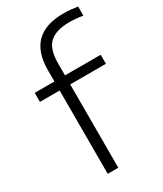

<svg xmlns="http://www.w3.org/2000/svg" viewBox="-203 -896 830 975"><g transform="rotate(-30 211.5 -409.0)"><path d="M128.5 0V-488.5H13V-541.5H128.5V-607.5Q128.5 -818 340.5 -818Q361.5 -818 382.2 -816Q403 -814 423 -811V-757.5Q381.5 -764.5 344.5 -764.5Q266 -764.5 228.2 -730Q190.5 -695.5 190.5 -612V-541.5H400V-488.5H190.5V0Z"/></g></svg>

Font: Encode Sans Expanded Expanded Light
Style: Regular
Weight: 300
Width: 7
Designer: Multiple Designers
Foundry: Impallari Type
Version: Version 3.000; ttfautohint (v1.8.3) -l 8 -r 50 -G 200 -x 14 